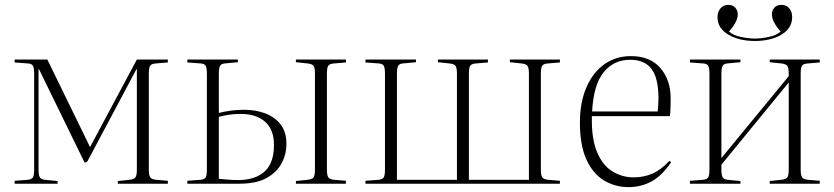

<svg xmlns="http://www.w3.org/2000/svg" viewBox="-20 -753 3420 787"><path d="M40 0V-12L94 -16Q110 -18 115 -26Q120 -34 120 -60V-449Q120 -475 115 -483.5Q110 -492 94 -493L40 -497V-509H174L338 -173L349 -150L541 -509H668V-497L620 -493Q601 -492 595.5 -483.5Q590 -475 590 -452V-57Q590 -35 595.5 -26.5Q601 -18 620 -16L668 -12V0H463V-11L510 -16Q530 -18 535.5 -26.5Q541 -35 541 -58V-469H539L338 -91L327 -86L140 -469H138V-59Q138 -35 143 -26.5Q148 -18 163 -16L216 -11V0Z M748 0V-12L802 -16Q818 -18 823 -26Q828 -34 828 -60V-449Q828 -475 823 -483.5Q818 -492 802 -493L748 -497V-509H955V-498L902 -493Q887 -492 882 -483Q877 -474 877 -450V-290Q927 -303 981 -303Q1029 -303 1068 -288Q1107 -273 1130.5 -242.5Q1154 -212 1154 -163Q1154 -121 1134.5 -84Q1115 -47 1073 -23.5Q1031 0 961 0ZM1193 0V-11L1240 -16Q1260 -18 1265.5 -26.5Q1271 -35 1271 -58V-451Q1271 -474 1265.5 -482.5Q1260 -491 1240 -493L1193 -498V-509H1398V-497L1350 -493Q1331 -492 1325.5 -483.5Q1320 -475 1320 -452V-57Q1320 -35 1325.5 -26.5Q1331 -18 1350 -16L1398 -12V0ZM957 -15Q1025 -15 1064 -49.5Q1103 -84 1103 -159Q1103 -222 1066.5 -254Q1030 -286 967 -286Q938 -286 917 -282.5Q896 -279 877 -274V-20Q900 -18 917.5 -16.5Q935 -15 957 -15Z M1478 0V-12L1532 -16Q1548 -18 1553 -26Q1558 -34 1558 -60V-449Q1558 -475 1553 -483.5Q1548 -492 1532 -493L1478 -497V-509H1685V-498L1632 -493Q1617 -492 1612 -483Q1607 -474 1607 -450V-16H1853V-451Q1853 -474 1847.5 -482.5Q1842 -491 1822 -493L1775 -498V-509H1980V-497L1932 -493Q1913 -492 1907.5 -483.5Q1902 -475 1902 -452V-16H2148V-451Q2148 -474 2142.5 -482.5Q2137 -491 2117 -493L2070 -498V-509H2275V-497L2227 -493Q2208 -492 2202.5 -483.5Q2197 -475 2197 -452V-57Q2197 -35 2202.5 -26.5Q2208 -18 2227 -16L2275 -12V0Z M2557 14Q2501 14 2455.5 -13.5Q2410 -41 2383.5 -99.5Q2357 -158 2357 -250Q2357 -333 2383.5 -394.5Q2410 -456 2457 -489.5Q2504 -523 2566 -523Q2645 -523 2687 -474Q2729 -425 2729 -350Q2729 -335 2728.5 -315.5Q2728 -296 2726 -277H2406Q2404 -184 2427.5 -129Q2451 -74 2491 -50Q2531 -26 2577 -26Q2619 -26 2654.5 -41.5Q2690 -57 2724 -94L2731 -88Q2693 -32 2650 -9Q2607 14 2557 14ZM2407 -296H2676Q2679 -328 2679 -350Q2679 -433 2650.5 -470.5Q2622 -508 2563 -508Q2496 -508 2454.5 -457Q2413 -406 2407 -296Z M2808 0V-12L2862 -16Q2878 -18 2883 -26Q2888 -34 2888 -60V-449Q2888 -475 2883 -483.5Q2878 -492 2862 -493L2808 -497V-509H3015V-498L2962 -493Q2947 -492 2942 -483Q2937 -474 2937 -450V-105L3213 -441V-451Q3213 -474 3207.5 -482.5Q3202 -491 3182 -493L3135 -498V-509H3340V-497L3292 -493Q3273 -492 3267.5 -483.5Q3262 -475 3262 -452V-57Q3262 -35 3267.5 -26.5Q3273 -18 3292 -16L3340 -12V0H3135V-11L3182 -16Q3202 -18 3207.5 -26.5Q3213 -35 3213 -58V-415L2937 -78V-59Q2937 -35 2942 -26.5Q2947 -18 2962 -16L3015 -11V0ZM3074 -585Q3010 -585 2965.5 -611Q2921 -637 2921 -683Q2921 -705 2933.5 -719Q2946 -733 2965 -733Q2984 -733 2994 -721.5Q3004 -710 3004 -694Q3004 -678 2994 -659.5Q2984 -641 2968 -624Q2985 -608 3017 -601.5Q3049 -595 3074 -595Q3099 -595 3131 -601.5Q3163 -608 3180 -624Q3164 -641 3154 -659.5Q3144 -678 3144 -694Q3144 -710 3154 -721.5Q3164 -733 3183 -733Q3203 -733 3215 -719Q3227 -705 3227 -683Q3227 -637 3183 -611Q3139 -585 3074 -585Z"/></svg>

Font: Display Extralight
Style: Regular
Weight: 200
Designer: Latin by Veronika Burian and Jose Scaglione. Greek by Irene Vlachou. Cyrillic by Vera Evstafieva.
Foundry: TypeTogether
Version: Version 3.002